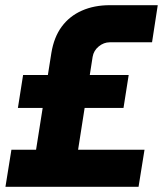

<svg xmlns="http://www.w3.org/2000/svg" viewBox="-20 -720 640 740"><path d="M1 0 24 -143H119L178 -516Q188 -577 218 -617.5Q248 -658 295.5 -679Q343 -700 403 -700H588L566 -557H403Q380 -557 360.5 -541Q341 -525 337 -501L281 -143H537L514 0ZM49 -304 69 -431H476L456 -304Z"/></svg>

Font: MuseoModerno Thin
Style: Bold Italic
Weight: 700
Italic angle: -9°
Version: Version 1.003